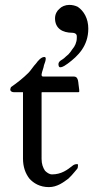

<svg xmlns="http://www.w3.org/2000/svg" viewBox="-20 -752 381 785"><path d="M150 -448C152 -461 158 -473 160 -486C163 -494 167 -504 167 -512C167 -517 165 -519 161 -519C148 -519 134 -502 127 -492C117 -482 106 -464 97 -455C75 -433 51 -414 25 -396C24 -395 22 -388 22 -386C22 -379 29 -375 37 -375H74V-104C74 -69 84 -43 100 -22C117 -3 143 13 180 13C214 13 240 -7 260 -22C270 -32 278 -40 284 -48C291 -56 294 -60 295 -61C298 -64 299 -70 299 -78C299 -80 298 -81 295 -81C288 -81 282 -79 276 -74C256 -58 231 -39 193 -39C181 -39 171 -47 164 -54C156 -66 150 -81 150 -102V-374C151 -375 152 -375 153 -375H300C303 -375 304 -376 304 -378C304 -382 304 -387 303 -392C299 -412 303 -439 282 -439H158C151 -439 150 -441 150 -448ZM226 -477C238 -477 249 -487 257 -492C299 -523 341 -564 341 -635C341 -676 323 -707 298 -724C288 -729 276 -732 263 -732C247 -732 231 -725 223 -716C213 -708 205 -694 205 -677C205 -636 235 -618 276 -618C286 -618 294 -613 294 -604V-597C294 -579 286 -562 276 -551C272 -544 266 -537 260 -530C253 -524 247 -519 242 -514C236 -508 219 -503 219 -490C219 -485 220 -477 226 -477Z"/></svg>

Font: fbb
Style: Regular
Weight: 400
Designer: David J. Perry, Michael Sharpe
Version: Version 1.045